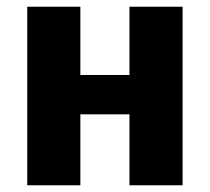

<svg xmlns="http://www.w3.org/2000/svg" viewBox="-20 -551 624 571"><path d="M365 -211H219V0H61V-531H219V-328H365V-531H523V0H365Z"/></svg>

Font: FiraGOUPP
Style: Bold
Weight: 700
Designer: bBox Type
Foundry: bBox Type GmbH
Version: Version 1.001